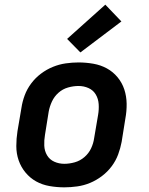

<svg xmlns="http://www.w3.org/2000/svg" viewBox="-20 -796 640 824"><path d="M256 8Q224 8 192.5 2.5Q161 -3 135 -17.5Q109 -32 89.5 -55.5Q70 -79 60 -108Q50 -137 50 -169Q50 -201 55 -233L72 -333Q76 -360 86 -387Q96 -414 114 -438Q132 -462 156 -480Q180 -498 207 -509Q234 -520 262 -524Q290 -528 317 -528Q349 -528 380.5 -522.5Q412 -517 438.5 -502.5Q465 -488 484.5 -464.5Q504 -441 513.5 -412Q523 -383 523.5 -351Q524 -319 518 -287L502 -187Q497 -160 487 -133Q477 -106 459 -82Q441 -58 417 -40Q393 -22 366.5 -11Q340 0 311.5 4Q283 8 256 8ZM256 -93Q278 -93 301 -99.5Q324 -106 342.5 -122Q361 -138 371 -159.5Q381 -181 384 -203L401 -303Q405 -326 403.5 -349Q402 -372 391 -390.5Q380 -409 360 -418Q340 -427 317 -427Q295 -427 272 -420.5Q249 -414 231 -398Q213 -382 203 -360.5Q193 -339 189 -317L173 -217Q169 -194 170 -171Q171 -148 182 -129.5Q193 -111 213 -102Q233 -93 256 -93ZM325 -571 268 -629 432 -776 501 -704Z"/></svg>

Font: Iosevka Extended Oblique
Style: Bold
Weight: 700
Width: 7
Italic angle: -9°
Monospace: yes
Designer: Belleve Invis
Foundry: Belleve Invis
Version: Version 32.5.0; ttfautohint (v1.8.4)